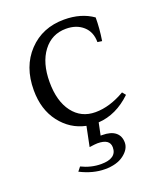

<svg xmlns="http://www.w3.org/2000/svg" viewBox="-129 -647 710 848"><g transform="rotate(-20 226.0 -223.5)"><path d="M257 -28Q298 -28 319 -11Q340 6 340 37Q340 68 307 93Q274 118 218 118Q162 118 103 88L118 69Q163 91 210 91Q283 91 283 39Q283 -1 225 -1Q215 -1 187 3L206 -90Q134 -105 87.5 -165.5Q41 -226 41 -317Q41 -428 106 -496.5Q171 -565 273 -565Q353 -565 408 -526Q408 -474 399 -418L378 -421Q378 -469 347 -496.5Q316 -524 267 -524Q200 -524 159.5 -470.5Q119 -417 119 -327Q119 -237 158.5 -185Q198 -133 265 -133Q332 -133 404 -175L417 -159Q346 -91 262 -86L250 -28Z"/></g></svg>

Font: Halant
Style: Regular
Weight: 400
Designer: Hitesh Malaviya (Devanagari), Satya Rajpurohit (Latin)
Foundry: Indian Type Foundry
Version: Version 1.100;PS 1.0;hotconv 1.0.78;makeotf.lib2.5.61930; tt